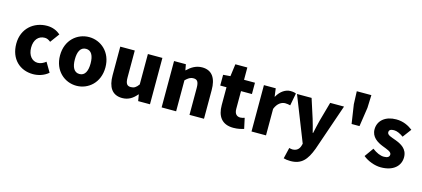

<svg xmlns="http://www.w3.org/2000/svg" viewBox="-71 -1380 5003 2276"><g transform="rotate(15 2430.0 -242.5)"><path d="M323 54C383 54 455 36 511 -13L442 -130C413 -107 379 -90 343 -90C274 -90 222 -150 222 -245C222 -339 271 -399 350 -399C374 -399 396 -390 422 -369L505 -482C462 -519 408 -543 339 -543C180 -543 40 -433 40 -245C40 -56 163 54 323 54Z M856 54C1000 54 1134 -56 1134 -245C1134 -433 1000 -543 856 -543C711 -543 577 -433 577 -245C577 -56 711 54 856 54ZM759 -245C759 -339 789 -399 856 -399C922 -399 952 -339 952 -245C952 -150 922 -90 856 -90C789 -90 759 -150 759 -245Z M1418 54C1495 54 1548 18 1595 -38H1599L1612 40H1757V-529H1579V-156C1549 -114 1524 -98 1484 -98C1439 -98 1418 -121 1418 -199V-529H1240V-177C1240 -35 1293 54 1418 54Z M1900 -529V40H2078V-340C2112 -373 2136 -391 2176 -391C2221 -391 2242 -369 2242 -290V40H2420V-312C2420 -454 2367 -543 2243 -543C2166 -543 2108 -504 2061 -458H2058L2045 -529Z M2782 54C2840 54 2881 42 2911 33L2883 -96C2869 -91 2849 -85 2831 -85C2789 -85 2759 -110 2759 -173V-390H2893V-529H2759V-680H2612L2592 -529L2504 -522V-390H2581V-171C2581 -37 2639 54 2782 54Z M3003 -529V40H3181V-285C3210 -360 3261 -387 3303 -387C3328 -387 3345 -383 3366 -378L3395 -531C3379 -538 3360 -543 3326 -543C3269 -543 3206 -506 3164 -430H3161L3148 -529Z M3538 259C3673 259 3735 187 3790 41L3986 -529H3816L3750 -293C3737 -239 3724 -186 3713 -132H3708C3693 -188 3681 -241 3664 -293L3588 -529H3409L3627 23L3619 52C3606 92 3578 120 3524 120C3511 120 3496 115 3486 113L3454 248C3478 255 3501 259 3538 259Z M4091 -586 4126 -353H4223L4258 -586L4264 -744H4085Z M4592 54C4747 54 4829 -27 4829 -132C4829 -235 4750 -276 4679 -303C4620 -324 4571 -337 4571 -371C4571 -398 4590 -412 4631 -412C4668 -412 4708 -393 4749 -364L4828 -470C4780 -507 4714 -543 4625 -543C4492 -543 4405 -470 4405 -363C4405 -268 4482 -222 4550 -195C4608 -172 4663 -156 4663 -122C4663 -94 4643 -77 4596 -77C4551 -77 4504 -98 4452 -137L4373 -26C4431 22 4518 54 4592 54Z"/></g></svg>

Font: コーポレート・ロゴ ver3 Bold
Style: Regular
Weight: 700
Designer: [KANA_main] LOGOTYPE.JP [Source Han Sans] Ryoko NISHIZUKA 西塚涼子 (kana, bopomofo & ideographs); Paul D. Hunt (Latin, Greek
Version: Version 12.001;FEAKit 1.0